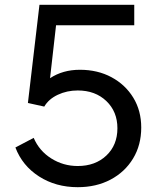

<svg xmlns="http://www.w3.org/2000/svg" viewBox="-20 -766 662 798"><path d="M303 12Q212 12 142.5 -32.5Q73 -77 44 -153L120 -193Q143 -139 193 -107.5Q243 -76 303 -76Q376 -76 422 -119.5Q468 -163 468 -233Q468 -302 422 -346Q376 -390 303 -390Q258 -390 220 -372Q182 -354 164 -323L96 -338L144 -746H538V-661H213L188 -441Q241 -476 312 -476Q386 -476 443.5 -445Q501 -414 534 -360Q567 -306 567 -236Q567 -163 533 -107Q499 -51 439.5 -19.5Q380 12 303 12Z"/></svg>

Font: Plus Jakarta Text
Style: Regular
Weight: 400
Designer: Gumpita Rahayu
Foundry: Tokotype Studio
Version: Version 1.000